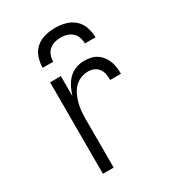

<svg xmlns="http://www.w3.org/2000/svg" viewBox="-179 -843 858 945"><g transform="rotate(-30 250.0 -370.0)"><path d="M126 0V-520H187V-406Q194 -429 205 -451.5Q216 -474 233 -491.5Q250 -509 273.5 -518.5Q297 -528 322 -528Q340 -528 358.5 -524.5Q377 -521 392.5 -511Q408 -501 419.5 -486.5Q431 -472 437.5 -455Q444 -438 446.5 -419.5Q449 -401 449 -382H388Q388 -399 385 -415.5Q382 -432 372.5 -445.5Q363 -459 347.5 -466Q332 -473 316 -473Q294 -473 273 -465Q252 -457 236.5 -441Q221 -425 211.5 -404.5Q202 -384 196.5 -363Q191 -342 189 -320Q187 -298 187 -276V0ZM130 -600Q130 -629 139.5 -657.5Q149 -686 171 -705.5Q193 -725 222 -732.5Q251 -740 280 -740Q309 -740 338 -732.5Q367 -725 389 -705.5Q411 -686 420.5 -657.5Q430 -629 430 -600H370Q370 -618 364 -635Q358 -652 345 -663.5Q332 -675 315 -680Q298 -685 280 -685Q262 -685 245 -680Q228 -675 215 -663.5Q202 -652 196 -635Q190 -618 190 -600Z"/></g></svg>

Font: Iosevka SS18 Light
Style: Regular
Weight: 300
Monospace: yes
Designer: Belleve Invis
Foundry: Belleve Invis
Version: Version 25.1.1; ttfautohint (v1.8.4)